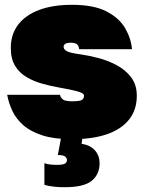

<svg xmlns="http://www.w3.org/2000/svg" viewBox="-20 -565 600 800"><path d="M280 15Q206 15 156.5 -1Q107 -17 77 -43.5Q47 -70 31.5 -103Q16 -136 10 -170H230Q232 -159 241.5 -151Q251 -143 280 -143Q312 -143 321 -148.5Q330 -154 330 -166Q330 -172 323 -176.5Q316 -181 294.5 -186.5Q273 -192 228 -200Q193 -206 157 -216Q121 -226 91 -243.5Q61 -261 43 -290.5Q25 -320 25 -365Q25 -422 55.5 -462Q86 -502 143 -523.5Q200 -545 280 -545Q370 -545 423.5 -517.5Q477 -490 501.5 -447.5Q526 -405 530 -360H310Q308 -376 299.5 -381.5Q291 -387 275 -387Q258 -387 251.5 -382Q245 -377 245 -370Q245 -359 259 -351.5Q273 -344 319 -338Q353 -333 392.5 -322.5Q432 -312 468 -292.5Q504 -273 527 -242Q550 -211 550 -166Q550 -107 517.5 -66.5Q485 -26 425 -5.5Q365 15 280 15ZM250 215Q227 215 211.5 213.5Q196 212 185 210Q179 209 174 207.5Q169 206 165 205V115L179 119Q186 120 195 121Q204 122 215 122Q241 122 250 117Q259 112 259 102Q259 94 251.5 87.5Q244 81 221 81L238 -10H326L320 34Q357 40 376 62Q395 84 395 115Q395 161 362.5 188Q330 215 250 215Z"/></svg>

Font: Golos Text Black
Style: Regular
Weight: 900
Designer: A.Korolkova, Vitaly Kuzmin
Foundry: ParaType Ltd
Version: Version 2.004